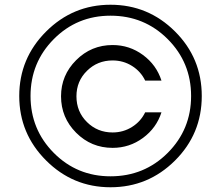

<svg xmlns="http://www.w3.org/2000/svg" viewBox="-20 -780 934 810"><path d="M718.1 -102.5Q605 10 446.2 10Q287.5 10 174.4 -103.1Q61.2 -216.2 61.2 -375Q61.2 -533.8 174.4 -646.9Q287.5 -760 446.2 -760Q605 -760 718.1 -647.5Q831.2 -535 831.2 -375Q831.2 -215 718.1 -102.5ZM446.2 -36.2Q588.8 -36.2 687.5 -135Q786.2 -233.8 786.2 -375Q786.2 -516.2 687.5 -615Q588.8 -713.8 446.2 -713.8Q305 -713.8 206.9 -615Q108.8 -516.2 108.8 -375Q108.8 -233.8 206.9 -135Q305 -36.2 446.2 -36.2ZM455 -156.2Q365 -156.2 301.2 -220Q237.5 -283.8 237.5 -373.8Q237.5 -462.5 301.2 -526.2Q365 -590 455 -590Q526.2 -590 583.1 -548.1Q640 -506.2 661.2 -440H592.5Q573.8 -478.8 536.9 -501.9Q500 -525 455 -525Q391.2 -525 346.9 -481.2Q302.5 -437.5 302.5 -373.8Q302.5 -308.8 346.9 -265Q391.2 -221.2 455 -221.2Q500 -221.2 536.9 -244.4Q573.8 -267.5 592.5 -306.2H661.2Q640 -240 583.1 -198.1Q526.2 -156.2 455 -156.2Z"/></svg>

Font: Now Alt
Style: Regular
Weight: 400
Designer: Alfredo Marco Pradil
Foundry: Alfredo Marco Pradil
Version: Version 1.002;PS 001.002;hotconv 1.0.88;makeotf.lib2.5.64775